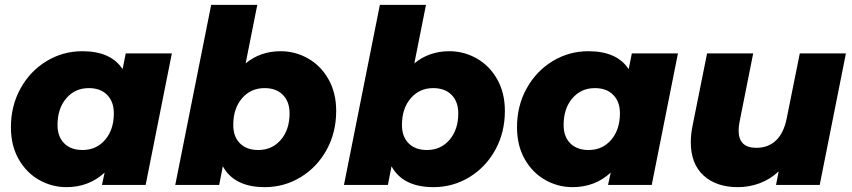

<svg xmlns="http://www.w3.org/2000/svg" viewBox="-20 -762 3512 791"><path d="M688 -542 580 0H400L411 -51Q346 9 254 9Q194 9 141.5 -20.5Q89 -50 57 -106Q25 -162 25 -238Q25 -326 64.5 -397.5Q104 -469 171.5 -510Q239 -551 319 -551Q437 -551 485 -477L498 -542ZM449 -295Q449 -343 421.5 -371Q394 -399 346 -399Q289 -399 253 -357Q217 -315 217 -247Q217 -199 244.5 -171.5Q272 -144 320 -144Q377 -144 413 -186Q449 -228 449 -295Z M1365 -305Q1365 -216 1325.5 -144.5Q1286 -73 1218.5 -32Q1151 9 1071 9Q945 9 898 -77L883 0H702L850 -742H1040L992 -501Q1053 -551 1136 -551Q1196 -551 1248.5 -521.5Q1301 -492 1333 -436Q1365 -380 1365 -305ZM1173 -295Q1173 -343 1145.5 -371Q1118 -399 1070 -399Q1013 -399 977 -357Q941 -315 941 -247Q941 -199 968.5 -171.5Q996 -144 1044 -144Q1101 -144 1137 -186Q1173 -228 1173 -295Z M2060 -305Q2060 -216 2020.5 -144.5Q1981 -73 1913.5 -32Q1846 9 1766 9Q1640 9 1593 -77L1578 0H1397L1545 -742H1735L1687 -501Q1748 -551 1831 -551Q1891 -551 1943.5 -521.5Q1996 -492 2028 -436Q2060 -380 2060 -305ZM1868 -295Q1868 -343 1840.5 -371Q1813 -399 1765 -399Q1708 -399 1672 -357Q1636 -315 1636 -247Q1636 -199 1663.5 -171.5Q1691 -144 1739 -144Q1796 -144 1832 -186Q1868 -228 1868 -295Z M2773 -542 2665 0H2485L2496 -51Q2431 9 2339 9Q2279 9 2226.5 -20.5Q2174 -50 2142 -106Q2110 -162 2110 -238Q2110 -326 2149.5 -397.5Q2189 -469 2256.5 -510Q2324 -551 2404 -551Q2522 -551 2570 -477L2583 -542ZM2534 -295Q2534 -343 2506.5 -371Q2479 -399 2431 -399Q2374 -399 2338 -357Q2302 -315 2302 -247Q2302 -199 2329.5 -171.5Q2357 -144 2405 -144Q2462 -144 2498 -186Q2534 -228 2534 -295Z M3465 -542 3357 0H3177L3188 -56Q3153 -23 3109.5 -7Q3066 9 3020 9Q2931 9 2878.5 -39Q2826 -87 2826 -176Q2826 -209 2833 -243L2893 -542H3083L3027 -261Q3023 -242 3023 -224Q3023 -153 3096 -153Q3145 -153 3177 -183.5Q3209 -214 3221 -274L3275 -542Z"/></svg>

Font: Idrija
Style: Italic
Weight: 800
Italic angle: -11.3°
Designer: Julieta Ulanovsky
Foundry: Julieta Ulanovsky
Version: Version 7.200